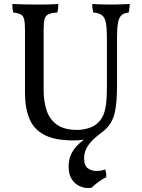

<svg xmlns="http://www.w3.org/2000/svg" viewBox="-20 -699 715 968"><path d="M474 -38 490 -29Q448 2 426 32Q404 62 404 99Q404 136 423 149.5Q442 163 467 163Q476 163 487 161.5Q498 160 509 155Q512 160 513.5 166Q515 172 515.5 179Q516 186 516 194Q496 204 478 217Q460 230 442 247Q438 248 433 248.5Q428 249 423 249Q402 249 379.5 238.5Q357 228 341.5 204Q326 180 326 140Q326 116 333 93.5Q340 71 357 49Q374 27 402.5 5.5Q431 -16 474 -38ZM570 -269Q570 -183 559 -132.5Q548 -82 513 -48Q484 -20 443 -5.5Q402 9 351 9Q258 9 204.5 -18.5Q151 -46 128.5 -100Q106 -154 106 -231V-549Q106 -584 101.5 -602Q97 -620 84.5 -626.5Q72 -633 47 -636Q44 -646 43 -657.5Q42 -669 42 -679Q62 -678 94.5 -677Q127 -676 158 -676Q173 -676 189 -676Q205 -676 220 -676.5Q235 -677 249 -677.5Q263 -678 274 -679Q274 -669 273 -657.5Q272 -646 269 -636Q240 -634 225 -627.5Q210 -621 205 -603.5Q200 -586 200 -549V-245Q200 -188 215 -142.5Q230 -97 267 -70.5Q304 -44 370 -44Q395 -44 425 -52.5Q455 -61 476 -82Q492 -98 501 -119Q510 -140 514.5 -174Q519 -208 519 -261V-509Q519 -557 514 -583.5Q509 -610 494.5 -622Q480 -634 450 -636Q447 -651 446 -659.5Q445 -668 445 -679Q456 -678 472.5 -677.5Q489 -677 506.5 -676.5Q524 -676 539 -676Q562 -676 588 -677Q614 -678 634 -679Q634 -672 633 -662Q632 -652 629 -636Q606 -634 593 -622.5Q580 -611 575 -584.5Q570 -558 570 -509Z"/></svg>

Font: Vollkorn
Style: Regular
Weight: 400
Designer: Friedrich Althausen
Foundry: Friedrich Althausen
Version: Version 4.104